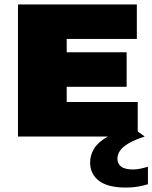

<svg xmlns="http://www.w3.org/2000/svg" viewBox="-20 -615 686 865"><path d="M61 0V-595H596.5V-439.5H280.5V-155.5H600.5V0ZM180 -224V-379.5H550.5V-224ZM547 230Q465 230 425.5 199.2Q386 168.5 386 117.5Q386 84.5 403.5 55.2Q421 26 462.5 2Q504 -22 576 -40L632 0Q584.5 15.5 557.8 31.8Q531 48 520 65Q509 82 509 100.5Q509 122.5 525.8 135.5Q542.5 148.5 580.5 148.5Q593 148.5 609.5 145.5Q626 142.5 646.5 136V215Q625.5 221.5 601.5 225.8Q577.5 230 547 230Z"/></svg>

Font: Encode Sans SC SemiExpanded Black
Style: Regular
Weight: 900
Width: 6
Designer: Multiple Designers
Foundry: Impallari Type
Version: Version 3.002